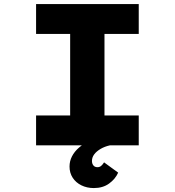

<svg xmlns="http://www.w3.org/2000/svg" viewBox="-20 -720 866 951"><path d="M158.7 0V-148.1H327.5V-551.9H158.7V-700H667.2V-551.9H497.5V-148.1H667.2V0ZM444.8 211.5Q410.8 211.5 383.2 198Q355.7 184.5 340 160.3Q324.4 136.2 324.4 104.9Q324.4 78 336.6 54.3Q348.8 30.5 371.4 11Q393.9 -8.4 424.5 -23.4Q455.1 -38.4 490.4 -48.1L524 0Q498.6 5.6 478.1 17.6Q457.7 29.7 446.6 44.6Q435.5 59.5 435.5 77.2Q435.5 90.4 442.4 99.2Q449.4 108.1 462.6 108.1Q473.4 108.1 481 101.7Q488.5 95.4 495.5 84.2L565.3 135.1Q551.2 166.9 520.3 189.2Q489.4 211.5 444.8 211.5Z"/></svg>

Font: Lexend Peta
Style: Regular
Weight: 400
Designer: Bonnie Shaver-Troup, Thomas Jockin
Foundry: Lexend
Version: Version 1.007